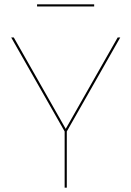

<svg xmlns="http://www.w3.org/2000/svg" viewBox="-20 -871 610 891"><path d="M280 -261 32 -697H44L285 -273L526 -697H538L290 -261V0H280ZM152 -851H417V-841H152Z"/></svg>

Font: HK Grotesk Thin
Style: Regular
Weight: 100
Designer: Alfredo Marco Pradil
Foundry: Hanken Design Co.
Version: Version 3.001